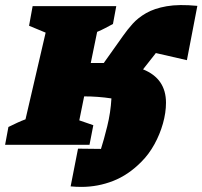

<svg xmlns="http://www.w3.org/2000/svg" viewBox="-50 -568 794 753"><path d="M-30 0 -17 -70Q1 -79 18.5 -87Q36 -95 50 -100L129 -440L64 -467L78 -544H406L393 -474Q378 -466 363 -458Q348 -450 331 -443L306 -321Q323 -321 338 -321Q348 -321 357 -321L433 -428Q449 -451 470 -474.5Q491 -498 523 -516.5Q555 -535 603.5 -543.5Q652 -552 724 -545L683 -332L561 -360L559 -357L511 -296Q601 -260 601 -165Q601 -126 589 -83.5Q577 -41 555.5 -2Q534 37 505 66Q454 118 394 141.5Q334 165 269 165Q259 165 248.5 164.5Q238 164 227 163L256 15Q278 15 300 15.5Q322 16 346 16Q357 -18 370.5 -72.5Q384 -127 387 -182Q334 -190 280 -190L261 -96L316 -77L301 0Z"/></svg>

Font: Piazzolla SC Black
Style: Italic
Weight: 900
Italic angle: -11.3°
Designer: Juan Pablo del Peral
Foundry: Huerta Tipografica
Version: Version 1.330